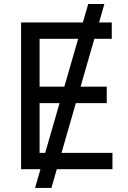

<svg xmlns="http://www.w3.org/2000/svg" viewBox="-20 -839 636 952"><path d="M153.8 92.8 417.5 -819.3H497.6L234.9 92.8ZM84.5 0V-727.5H534.2V-646.5H176.3V-409.2H509.3V-327.6H176.3V-81.1H537.6V0Z"/></svg>

Font: Inter 18pt
Style: Regular
Weight: 400
Designer: Rasmus Andersson
Foundry: rsms
Version: Version 4.001;git-66647c0bb